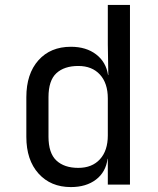

<svg xmlns="http://www.w3.org/2000/svg" viewBox="-20 -750 640 780"><path d="M268 10Q186 10 136.5 -45Q87 -100 87 -194V-355Q87 -450 136 -505Q185 -560 268 -560Q330 -560 370.5 -529Q411 -498 419 -445H420L418 -570V-730H508V0H418V-105H417Q410 -51 370 -20.5Q330 10 268 10ZM298 -68Q354 -68 386 -103Q418 -138 418 -200V-350Q418 -412 386 -447Q354 -482 298 -482Q241 -482 209 -452.5Q177 -423 177 -355V-195Q177 -128 209 -98Q241 -68 298 -68Z"/></svg>

Font: JetBrains Mono NL
Style: Regular
Weight: 400
Monospace: yes
Designer: Philipp Nurullin, Konstantin Bulenkov
Foundry: JetBrains
Version: Version 2.305; ttfautohint (v1.8.4.7-5d5b)